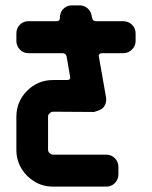

<svg xmlns="http://www.w3.org/2000/svg" viewBox="-20 -695 566 715"><path d="M485 -543Q485 -524 471.5 -510.5Q458 -497 439 -497H359Q354 -497 350.5 -493.5Q347 -490 348 -485L375 -332Q378 -310 365 -295Q358 -287 344 -282.5Q330 -278 330 -278L178 -279Q170 -279 165 -273Q159 -269 159 -260V-137Q159 -130 165 -124.5Q171 -119 178 -119H376Q395 -119 408 -105.5Q421 -92 421 -73V-46Q421 -27 408 -13.5Q395 0 376 0H178Q140 0 109 -18.5Q78 -37 59.5 -68Q41 -99 41 -137V-260Q41 -317 81 -357Q121 -397 178 -397H230Q243 -397 241 -410L228 -485Q225 -497 212 -497H86Q67 -497 54 -510.5Q41 -524 41 -543V-570Q41 -590 54 -603Q67 -616 86 -616H191Q203 -616 203 -628Q202 -644 213 -659Q227 -675 248 -675H276Q293 -675 305.5 -664.5Q318 -654 321 -638L323 -629Q325 -616 338 -616H439Q458 -616 471.5 -603Q485 -590 485 -570Z"/></svg>

Font: Monomaniac One
Style: Regular
Weight: 400
Version: Version 1.000; ttfautohint (v1.8.3)